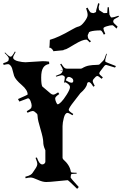

<svg xmlns="http://www.w3.org/2000/svg" viewBox="-34 -1161 783 1233"><path d="M583.5 -1094.2 596.7 -1141.1 605 -1136.7 599.6 -1114.7Q600.6 -1094.7 604.5 -1094.7L632.8 -1076.7Q647.5 -1076.7 654.3 -1077.6L657.2 -1114.3L665 -1114.7Q668.5 -1070.3 668.9 -1066.9L675.8 -1053.7Q678.7 -1048.8 680.7 -1048.8Q696.8 -1048.8 727.1 -1060.1L729.5 -1053.7Q694.8 -1037.1 694.8 -1031.2L692.9 -1021.5Q693.4 -1013.7 721.2 -990.2L714.4 -977.5Q692.9 -999 688 -999Q673.3 -999 651.9 -992.4Q630.4 -985.8 630.4 -979.5Q630.4 -967.8 642.1 -943.8L632.8 -938.5Q619.6 -965.8 611.8 -965.8Q570.3 -965.8 546.4 -958.5Q536.6 -955.1 536.6 -951.9Q536.6 -948.7 534.7 -946.8L529.3 -935.1Q529.3 -921.4 533 -913.8Q536.6 -906.2 550.3 -896.5L542.5 -888.7Q525.9 -906.7 520.5 -906.7Q495.6 -906.7 447 -877.4Q398.4 -848.1 391.8 -845.9Q385.3 -843.8 378.9 -842Q372.6 -840.3 372.6 -838.4L311.5 -832.5Q311.5 -830.1 311.3 -830.1Q311 -830.1 309.6 -832.5Q296.9 -855.5 281.7 -855.5Q284.7 -855.5 286.1 -905.3Q339.8 -919.9 426.3 -970.2Q454.1 -986.8 470.9 -990.7Q487.8 -994.6 508.3 -1021.7Q528.8 -1048.8 528.8 -1064.7Q528.8 -1080.6 519 -1107.9L528.3 -1111.8Q544.4 -1079.6 551.3 -1079.6L565.4 -1076.7Q572.3 -1078.6 576.7 -1080.6Q578.6 -1081.1 580.1 -1082.5Q581.5 -1084 582.5 -1084.7Q583.5 -1085.4 583.5 -1089.4ZM129.4 -761.2 240.2 -768.1Q260.7 -768.1 281.2 -765.1L282.2 -750Q256.8 -746.6 243.7 -726.6Q230.5 -706.5 230.5 -663.3Q230.5 -620.1 237.3 -606L291.5 -560.1Q299.8 -553.2 308.6 -553.2Q317.4 -553.2 339.4 -567.9L346.7 -557.1Q320.3 -539.6 320.3 -529.1Q320.3 -518.6 326.4 -504.9Q332.5 -491.2 336.4 -491.2Q343.8 -491.2 358.4 -505.4Q373 -519.5 394.3 -553.2Q415.5 -586.9 415.5 -602.1Q415.5 -617.2 385.3 -633.8Q384.3 -631.8 384.3 -629.9L377.4 -631.8Q382.3 -657.2 382.3 -663.8Q382.3 -670.4 375.2 -674.3Q368.2 -678.2 363.3 -678.2Q358.4 -678.2 326.7 -668.9L324.2 -673.8Q358.4 -686 362.3 -693.4Q366.7 -702.1 368.7 -704.1Q357.9 -706.1 355.5 -706.1V-709L368.7 -706.1L369.6 -711.9Q369.6 -721.2 352.5 -748L359.4 -752Q372.6 -731.4 379.4 -725.8Q386.2 -720.2 394.5 -720.2H486.3Q487.8 -720.2 492.7 -722.2Q515.6 -736.3 538.3 -740.2Q561 -744.1 581.3 -744.1Q601.6 -744.1 605.5 -748L628.4 -771Q636.2 -777.3 648.4 -815.9L652.3 -814.9Q641.6 -779.3 641.6 -773.7Q641.6 -768.1 642.6 -766.1V-765.1Q642.6 -762.7 710.4 -736.8L704.6 -727.1L648.4 -744.1Q640.6 -744.1 636.2 -737.8L608.4 -701.2Q603.5 -693.8 603.5 -688.5Q603.5 -683.1 626.5 -664.1L618.7 -654.8Q598.1 -672.9 591.8 -672.9Q585.4 -672.9 579.6 -667L568.4 -654.8Q561.5 -647.9 561.5 -640.6Q561.5 -633.3 574.2 -609.9L565.4 -604Q547.9 -633.8 537.6 -633.8Q527.3 -633.8 525.4 -623Q521 -595.7 481.4 -562Q479.5 -560.5 477.8 -557.1Q476.1 -553.7 441.7 -510.3Q407.2 -466.8 407.2 -455.1Q407.2 -447.3 436.5 -429.2L431.6 -420.9Q407.2 -436 399.4 -436Q384.3 -436 376 -404.5Q367.7 -373 367.7 -351.1V-147.9Q367.7 -144 371.6 -138.2Q414.6 -100.1 420.4 -60.1Q420.9 -56.6 421.9 -55.7Q424.8 -51.8 445.3 -51.8H457.5L458.5 -45.9Q426.8 -44.9 424.1 -42.2Q421.4 -39.6 421.4 -36.1L419.4 -22Q419.4 -17.1 471.7 40L461.4 51.8Q404.8 -3.9 400.4 -3.9Q384.3 -2.9 334.7 2.4Q285.2 7.8 262.2 7.8Q239.3 7.8 208 -6.6Q176.8 -21 163.1 -21Q149.4 -21 130.4 -16.1L128.4 -25.9Q153.3 -32.2 162.8 -38.8Q172.4 -45.4 176.5 -52.7Q180.7 -60.1 188.5 -70.8Q205.6 -94.2 205.6 -107.2Q205.6 -120.1 194.3 -147L202.6 -149.9Q211.9 -125.5 218.3 -117.2Q228 -105 237.1 -105Q246.1 -105 251.7 -110.8Q257.3 -116.7 257.3 -122.1V-195.8Q257.3 -196.3 253.9 -204.1Q243.7 -226.6 243.7 -249.8Q243.7 -272.9 226.1 -331.8Q208.5 -390.6 208 -408.2Q207.5 -425.8 203.6 -430.2L190.4 -441.9Q184.1 -448.2 175.5 -448.2Q167 -448.2 142.6 -437L137.7 -446.8Q157.2 -457.5 163.3 -464.1Q169.4 -470.7 169.4 -482.2Q169.4 -493.7 162.4 -511.7Q155.3 -529.8 145.5 -529.8Q143.1 -529.8 90.3 -508.8L81.5 -524.9Q143.6 -551.8 143.6 -554.2Q143.6 -582.5 105.5 -615.2Q64.9 -649.9 56.6 -673.8Q54.2 -681.2 50.3 -696.8Q46.4 -712.4 43.5 -722.2Q40.5 -731.9 33.2 -740.5Q25.9 -749 17.8 -749Q9.8 -749 -10.7 -744.1L-13.7 -754.9Q10.3 -762.2 16.4 -767.6Q22.5 -772.9 22.5 -783.2V-786.1Q22.5 -795.4 -4.4 -820.8L-1.5 -824.2Q24.4 -796.9 33.7 -796.9H35.6Q43.5 -796.9 61.5 -830.1L66.4 -827.1Q50.3 -800.3 50.3 -791.7Q50.3 -783.2 59.8 -776.9Q69.3 -770.5 83 -767.6Q109.9 -761.2 129.4 -761.2ZM388.7 -645Q413.6 -629.9 425 -629.9Q436.5 -629.9 436.5 -641.8Q436.5 -653.8 426.3 -660.2L417.5 -665Q413.6 -667 410.6 -667H405.3Q395 -665.5 388.7 -645ZM435.5 -632.8 433.6 -631.8Q434.6 -631.8 435.5 -632.8ZM428.2 -628.9 427.2 -627.9Q428.2 -627.9 428.2 -628.9Z"/></svg>

Font: Eater
Style: Regular
Weight: 400
Version: Version 001.002